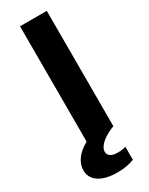

<svg xmlns="http://www.w3.org/2000/svg" viewBox="-270 -751 794 1020"><g transform="rotate(-30 127.0 -241.0)"><path d="M60.5 -707H224.6V0H60.5ZM-30.8 125Q-30.8 89.4 -7.8 57.4Q15.1 25.4 61 0H225.1Q174.3 19.5 145.8 44.9Q117.2 70.3 116.7 95.7Q116.7 113.3 131.6 123.5Q146.5 133.8 173.3 133.8Q206.1 133.8 225.1 127V207Q178.7 224.6 122.6 224.6Q49.8 224.6 9.5 198Q-30.8 171.4 -30.8 125Z"/></g></svg>

Font: Wanted Sans ExtraBold
Style: Regular
Weight: 800
Designer: Original Design by Kil Hyung-jin and Kang Hanbin, Wanted Lab, Inc; Hangeul from Source Han Sans by Jang Soo-young and Ka
Foundry: Wanted Lab, Inc.
Version: Version 1.003